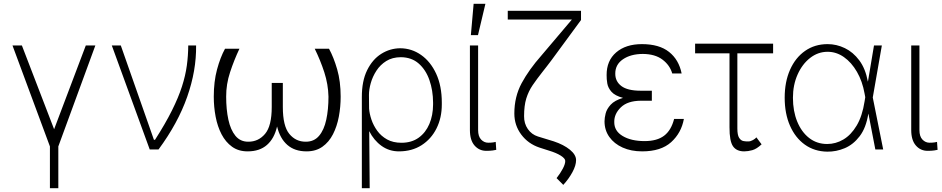

<svg xmlns="http://www.w3.org/2000/svg" viewBox="-20 -784 4943 1007"><path d="M45.5 -545.5H94.8L263.8 -106.2L430 -545.5H480.1L285.9 -16V203.1H241.8V-16Z M765.3 0 566.4 -545.5H613.6L787.3 -50.8H793Q847.7 -136 881.7 -204.4Q915.8 -272.7 934.3 -330.3Q952.8 -387.8 959.9 -440.2Q967 -492.5 967.3 -545.5H1008.5Q1010.3 -414.4 961.8 -276.3Q913.4 -138.1 811.4 0Z M1630.7 -528.4H1705.6Q1730.1 -483.7 1748.4 -420.5Q1766.7 -357.2 1766.7 -277Q1766.7 -223.4 1757.1 -172.2Q1747.5 -121.1 1726.4 -79.9Q1705.3 -38.7 1671 -14.4Q1636.7 9.9 1587.7 9.9Q1525.9 9.9 1487.2 -23.8Q1448.5 -57.5 1433.2 -120.7Q1418.7 -57.5 1380.1 -23.8Q1341.6 9.9 1278.8 9.9Q1230.8 9.9 1197.1 -14.4Q1163.4 -38.7 1142 -79.7Q1120.7 -120.7 1111 -171.9Q1101.2 -223 1101.2 -277Q1101.2 -356.2 1118.3 -419.6Q1135.3 -483 1160.2 -528.4H1235.8Q1207.7 -469.1 1186.8 -405.5Q1165.8 -342 1166.2 -277Q1166.2 -210.2 1177.7 -156.6Q1189.3 -103 1214.8 -71.7Q1240.4 -40.5 1282.3 -40.8Q1335.2 -40.5 1370.2 -81.9Q1405.2 -123.2 1405.2 -222.7V-349.1H1463.4V-222.7Q1463.4 -123.2 1497.3 -81.9Q1531.2 -40.5 1583.5 -40.8Q1627.1 -40.5 1653.4 -71.6Q1679.7 -102.6 1691.2 -156.2Q1702.8 -209.9 1702.8 -277Q1701.3 -342 1680.8 -405.2Q1660.2 -468.4 1630.7 -528.4Z M1877.8 203.1V-274.1Q1877.5 -358.7 1905.5 -415.7Q1933.6 -472.7 1979.6 -501.6Q2025.6 -530.5 2079.2 -530.9Q2139.2 -530.5 2188.7 -495.7Q2238.3 -460.9 2267.8 -397Q2297.2 -333.1 2297.2 -245.7V-235.8Q2297.2 -166.2 2269.5 -110.6Q2241.8 -55 2191.2 -22.5Q2140.6 9.9 2072.1 9.9Q2021.3 9.9 1981.2 -18.8Q1941.1 -47.6 1916.5 -96.2L1919 203.1ZM1915.8 -214.5Q1917.6 -187.9 1928.1 -156.8Q1938.6 -125.7 1958.6 -98Q1978.7 -70.3 2010.1 -52.7Q2041.5 -35.2 2085.6 -35.2Q2138.8 -35.2 2175.8 -61.8Q2212.7 -88.4 2231.9 -133.7Q2251.1 -179 2251.4 -235.8V-245.7Q2251.1 -310 2232.2 -364Q2213.4 -418 2176 -450.8Q2138.5 -483.7 2082 -484Q2037.6 -483.7 2006 -464Q1974.4 -444.2 1954.4 -413.4Q1934.3 -382.5 1924.7 -348.5Q1915.1 -314.6 1915.1 -285.9Z M2444.6 -545.5H2487.6V-101.9Q2487.6 -68.5 2503.4 -52Q2519.2 -35.5 2540.5 -35.5Q2555.8 -35.5 2566.6 -37.1Q2577.4 -38.7 2579.9 -39.8L2582.7 1.8Q2578.1 3.2 2564.8 5.1Q2551.5 7.1 2530.5 7.1Q2493.3 7.1 2468.9 -20.8Q2444.6 -48.7 2444.6 -101.9ZM2449.6 -599.8 2464.1 -764.2H2525.9L2486.9 -599.8Z M2643.1 -727.3H3027.3V-679L2871.8 -467.3Q2859.4 -450.6 2848 -436.1Q2836.6 -421.5 2826 -408Q2795.5 -369.3 2773.6 -337.2Q2751.8 -305 2740.2 -267.4Q2728.7 -229.8 2728.7 -174.7Q2728.3 -136 2748.4 -107.2Q2768.5 -78.5 2801.1 -68.2L2884.6 -42.6Q2936.8 -25.2 2969.1 1.2Q3001.4 27.7 3001.4 55.8Q3001.4 83.8 2982.1 119.3Q2962.7 154.8 2934.3 185.7L2899.1 150.2Q2919 125 2932 100.3Q2945 75.6 2944.6 59.7Q2944.2 46.9 2920.8 32.1Q2897.4 17.4 2858.3 5.7L2809.7 -9.9Q2750 -29.8 2713.8 -78.3Q2677.6 -126.8 2677.6 -188.6Q2677.6 -276.6 2715.9 -347.8Q2754.3 -419 2819.6 -492.9L2979.4 -681.5H2643.1Z M3398.8 -283V-255.7H3340.9Q3271.7 -255.3 3236.3 -221.1Q3201 -186.8 3201.7 -144.5Q3201 -97.3 3245.6 -70.7Q3290.1 -44 3360.8 -44Q3426.1 -44 3463.2 -72.3Q3500.4 -100.5 3515.6 -160.2H3566.8Q3553.6 -87 3500.2 -38.5Q3446.7 9.9 3348 9.9Q3290.1 9.9 3245.6 -10.1Q3201 -30.2 3175.8 -65.7Q3150.6 -101.2 3150.6 -147.7Q3150.6 -165.1 3156.4 -188.7Q3162.3 -212.4 3182.9 -234.9Q3203.5 -257.5 3247.5 -270.6Q3205.3 -282 3187.1 -302.6Q3169 -323.2 3165.1 -346.4Q3161.2 -369.7 3161.6 -390.3Q3161.2 -465.6 3211.6 -509.1Q3262.1 -552.6 3346.6 -552.6Q3437.5 -552.6 3489 -511.7Q3540.5 -470.9 3555 -398.8H3505.7Q3493.3 -442.1 3454.5 -471.4Q3415.8 -500.7 3351.2 -501.1Q3287.6 -500.7 3247.2 -473Q3206.7 -445.3 3207 -397.7Q3206.7 -357.2 3239 -332.7Q3271.3 -308.2 3340.9 -308.2H3398.8Z M4034.8 -555V-504.3H3847.3V-110.4Q3847.3 -75.6 3856.5 -61.3Q3865.8 -46.9 3878.4 -44.4Q3891 -41.9 3900.9 -42.3Q3904.5 -42.3 3905.9 -42.3Q3916.2 -42.3 3929.2 -49.5Q3942.1 -56.8 3947.1 -63.6L3974.4 -27Q3948.5 -2.8 3925.8 3.6Q3903.1 9.9 3883.2 9.9Q3842.7 9.9 3824.2 -17.2Q3805.8 -44.4 3806.1 -116.5V-504.3H3625.7V-555Z M4318.5 11.4Q4251.4 10.3 4201.3 -25.4Q4151.3 -61.1 4123.4 -124.5Q4095.5 -187.9 4095.5 -271.7Q4095.5 -354.8 4123.6 -418.1Q4151.6 -481.5 4202.4 -517Q4253.2 -552.6 4320.7 -552.6Q4367.5 -552.6 4411 -531.6Q4454.5 -510.7 4486.9 -467.3Q4519.2 -424 4531.6 -356.9H4532.3L4563.9 -545.5H4605.1L4557.5 -272.7L4612.2 0H4571L4534.8 -187.1H4534.1Q4522.4 -113.6 4489 -69.8Q4455.6 -25.9 4410.7 -6.9Q4365.8 12.1 4318.5 11.4ZM4518.1 -274.1 4514.6 -293Q4503.2 -357.6 4474.6 -407.1Q4446 -456.7 4406.2 -484.6Q4366.5 -512.4 4320.7 -512.4Q4270.2 -512.4 4228.9 -480.1Q4187.5 -447.8 4163.2 -393.1Q4138.8 -338.4 4138.8 -271.3Q4138.8 -201.3 4161.2 -146.5Q4183.6 -91.6 4223.9 -60.2Q4264.2 -28.8 4318.5 -28.8Q4363.3 -28.8 4403.4 -52.4Q4443.5 -76 4473 -125.4Q4502.5 -174.7 4514.6 -252.5Z M4759.2 -545.5H4802.2V-101.9Q4802.2 -68.5 4818 -52Q4833.8 -35.5 4855.1 -35.5Q4870.4 -35.5 4881.2 -37.1Q4892 -38.7 4894.5 -39.8L4897.4 1.8Q4892.8 3.2 4879.4 5.1Q4866.1 7.1 4845.2 7.1Q4807.9 7.1 4783.6 -20.8Q4759.2 -48.7 4759.2 -101.9Z"/></svg>

Font: Inter UI Extra Light
Style: Regular
Weight: 200
Designer: Rasmus Andersson
Foundry: rsms
Version: 3.2;8d6f07862